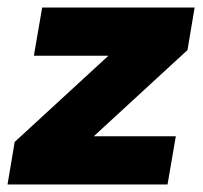

<svg xmlns="http://www.w3.org/2000/svg" viewBox="-29 -490 540 510"><path d="M416 0 438 -128H220L469 -357L488 -470H83L61 -342H259L10 -113L-9 0Z"/></svg>

Font: Celebes ExtraBold
Style: Italic
Weight: 800
Italic angle: -10°
Designer: Anugrah Pasau
Foundry: Lafontype
Version: Version 1.000